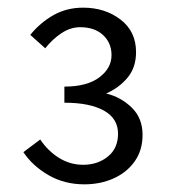

<svg xmlns="http://www.w3.org/2000/svg" viewBox="-20 -911 448 501"><path d="M200 -430Q148 -430 106.5 -454Q65 -478 41 -514L85 -547Q105 -517 134 -499Q163 -481 197 -481Q235 -481 261.5 -502.5Q288 -524 288 -562Q288 -602 251 -622.5Q214 -643 148 -643V-685Q207 -685 239 -709Q271 -733 271 -767Q271 -799 249 -819.5Q227 -840 189 -840Q164 -840 140.5 -824.5Q117 -809 98 -785L59 -820Q85 -852 119.5 -871.5Q154 -891 197 -891Q254 -891 294.5 -860Q335 -829 335 -775Q335 -735 313 -708.5Q291 -682 257 -667Q295 -658 323.5 -630.5Q352 -603 352 -559Q352 -519 331.5 -490Q311 -461 276.5 -445.5Q242 -430 200 -430Z"/></svg>

Font: Source Han Sans SC Normal
Style: Regular
Weight: 350
Designer: Ryoko NISHIZUKA 西塚涼子 (kana, bopomofo & ideographs); Paul D. Hunt (Latin, Greek & Cyrillic); Sandoll Communications 산돌커뮤니
Foundry: Adobe
Version: Version 2.004;hotconv 1.0.118;makeotfexe 2.5.65603